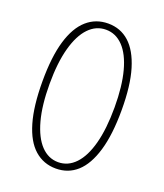

<svg xmlns="http://www.w3.org/2000/svg" viewBox="-139 -831 798 936"><g transform="rotate(20 260.5 -363.0)"><path d="M261 13Q197 13 150.5 -28Q104 -69 79.5 -153Q55 -237 55 -365Q55 -492 79.5 -574.5Q104 -657 150.5 -698Q197 -739 261 -739Q325 -739 370.5 -698Q416 -657 441 -574.5Q466 -492 466 -365Q466 -237 441 -153Q416 -69 370.5 -28Q325 13 261 13ZM261 -20Q312 -20 350 -60Q388 -100 408.5 -177Q429 -254 429 -365Q429 -475 408.5 -551.5Q388 -628 350 -667.5Q312 -707 261 -707Q210 -707 172 -667.5Q134 -628 113 -551.5Q92 -475 92 -365Q92 -254 113 -177Q134 -100 172 -60Q210 -20 261 -20Z"/></g></svg>

Font: Noto Sans HK Thin Thin
Style: Regular
Weight: 250
Version: Version 2.004-H2;hotconv 1.0.118;makeotfexe 2.5.65603